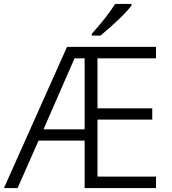

<svg xmlns="http://www.w3.org/2000/svg" viewBox="-21 -951 870 971"><path d="M443 -780Q479 -819 513 -863Q547 -907 561 -931H644V-923Q626 -898 581.5 -855Q537 -812 487 -771H443ZM318 -714H768V-656H472V-403H749V-346H472V-58H768V0H407V-240H174L68 0H-1ZM407 -297V-656H356L199 -297Z"/></svg>

Font: OpenSansMMV
Style: Light
Weight: 300
Foundry: Ascender Corporation
Version: Version 4.001